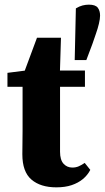

<svg xmlns="http://www.w3.org/2000/svg" viewBox="-20 -790 450 825"><path d="M362 -770Q390 -770 400 -757Q410 -744 410 -723Q410 -709 405 -688Q400 -667 392 -644.5Q384 -622 377 -601L351 -532H301L306 -754Q321 -763 334.5 -766.5Q348 -770 362 -770ZM159 -417V-487H345V-417ZM222 15Q154 15 115 -18.5Q76 -52 76 -127Q76 -153 76.5 -176Q77 -199 77 -227V-417H12V-477L130 -492L74 -453L139 -628H242L237 -466L238 -449V-138Q238 -103 253 -86.5Q268 -70 291 -70Q306 -70 318.5 -75.5Q331 -81 344 -90L368 -60Q356 -37 336 -20.5Q316 -4 288 5.5Q260 15 222 15Z"/></svg>

Font: Source Serif 4 18pt
Style: Bold
Weight: 700
Designer: Frank Grießhammer
Foundry: Adobe Systems Incorporated
Version: Version 4.004;hotconv 1.0.116;makeotfexe 2.5.65601